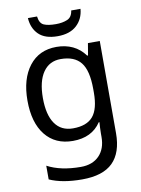

<svg xmlns="http://www.w3.org/2000/svg" viewBox="-104 -809 822 1118"><g transform="rotate(-10 307.5 -250.0)"><path d="M275 -546Q328 -546 370.5 -526Q413 -506 443 -465H448L460 -536H530V9Q530 124 471.5 182Q413 240 290 240Q172 240 97 206V125Q176 167 295 167Q364 167 403.5 126.5Q443 86 443 16V-5Q443 -17 444 -39.5Q445 -62 446 -71H442Q388 10 276 10Q172 10 113.5 -63Q55 -136 55 -267Q55 -395 113.5 -470.5Q172 -546 275 -546ZM287 -472Q220 -472 183 -418.5Q146 -365 146 -266Q146 -167 182.5 -114.5Q219 -62 289 -62Q370 -62 407 -105.5Q444 -149 444 -246V-267Q444 -377 406 -424.5Q368 -472 287 -472ZM452 -740Q447 -680 406.5 -643Q366 -606 294 -606Q220 -606 182.5 -642.5Q145 -679 141 -740H195Q200 -699 225 -688Q250 -677 296 -677Q335 -677 363.5 -689Q392 -701 397 -740Z"/></g></svg>

Font: Noto Sans Deseret
Style: Regular
Weight: 400
Designer: Monotype Design Team
Foundry: Monotype Imaging Inc.
Version: Version 2.001; ttfautohint (v1.8.4.7-5d5b)